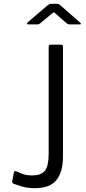

<svg xmlns="http://www.w3.org/2000/svg" viewBox="-20 -976 450 1006"><path d="M310 -155Q310 -76 276 -33Q242 10 162 10Q123 10 92.5 0.5Q62 -9 52 -13Q48 -15 45.5 -18Q43 -21 44 -27L53 -72Q54 -82 63 -79Q79 -73 97.5 -65Q116 -57 149 -57Q196 -57 215.5 -81.5Q235 -106 235 -173V-731Q235 -742 245 -742H301Q310 -742 310 -730V-155ZM328 -855 272 -904Q265 -911 262.5 -911Q260 -911 251 -904L192 -855Q186 -850 183.5 -849Q181 -848 175 -848H128Q122 -848 121.5 -851.5Q121 -855 125 -859L227 -946Q232 -950 236.5 -953Q241 -956 249 -956H280Q287 -956 290.5 -952.5Q294 -949 298 -947L398 -859Q411 -848 397 -848H345Q341 -848 337 -849.5Q333 -851 328 -855Z"/></svg>

Font: Libre Franklin Thin Light
Style: Regular
Weight: 300
Version: Version 3.000